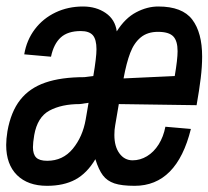

<svg xmlns="http://www.w3.org/2000/svg" viewBox="-34 -580 658 606"><path d="M-14.5 -122.5Q-14.5 -141 -10.5 -166Q0.5 -227.5 29.8 -264.8Q59 -302 108.8 -319.2Q158.5 -336.5 232.5 -336.5L260.5 -340Q270.5 -399 270.5 -424.5Q270.5 -455.5 259 -468.8Q247.5 -482 221 -482Q180 -482 157.8 -461.8Q135.5 -441.5 127 -401L42.5 -408.5Q50 -453.5 76 -487.8Q102 -522 141.5 -540.8Q181 -559.5 228 -559.5Q269.5 -559.5 299.5 -539Q329.5 -518.5 334.5 -481Q361 -523 395.8 -541.2Q430.5 -559.5 465.5 -559.5Q541.5 -559.5 572.8 -518.2Q604 -477 604 -401.5Q604 -370 599.5 -333Q595 -296 586.5 -248L341 -251.5L329.5 -184Q327 -171 327 -154Q327 -117.5 343 -95.8Q359 -74 384.5 -74Q408.5 -74 430 -87Q451.5 -100 466.8 -124.2Q482 -148.5 488 -180L568.5 -173Q524 6.5 391 6.5Q350 6.5 327 -1.2Q304 -9 290.8 -26.5Q277.5 -44 267 -77.5Q240.5 -33 203.8 -13.2Q167 6.5 114.5 6.5Q54 6.5 19.8 -27.2Q-14.5 -61 -14.5 -122.5ZM236.5 -203 245.5 -255.5 217.5 -251.5Q160.5 -251.5 122.2 -231Q84 -210.5 74 -153.5Q70 -129.5 70 -115.5Q70 -93 80.2 -82.8Q90.5 -72.5 115 -72.5Q164.5 -72.5 195.8 -110.5Q227 -148.5 236.5 -203ZM526.5 -418.5Q526.5 -451 512.8 -465.2Q499 -479.5 464.5 -479.5Q431.5 -479.5 410.2 -462Q389 -444.5 377 -413Q365 -381.5 356 -332.5L517.5 -340Q526.5 -392.5 526.5 -418.5Z"/></svg>

Font: JuliaMono Medium
Style: Italic
Weight: 500
Italic angle: -9°
Monospace: yes
Designer: cormullion
Foundry: corm
Version: Version 0.054; ttfautohint (v1.8.4)